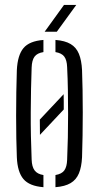

<svg xmlns="http://www.w3.org/2000/svg" viewBox="-20 -772 411 798"><path d="M146 -211.5Q146 -227.5 145.8 -243.2Q145.5 -259 145.5 -275L244.5 -380.5Q245 -364.5 245 -348.8Q245 -333 245 -317ZM50 -118.5Q48.5 -152 47.8 -196.8Q47 -241.5 47 -291Q47 -340.5 47.8 -389.5Q48.5 -438.5 50 -480.5Q53 -542.5 77.5 -572Q102 -601.5 160.5 -606V-555.5Q134.5 -551.5 123.5 -536.5Q112.5 -521.5 111.5 -491Q110 -448.5 109 -401.8Q108 -355 107.8 -305.8Q107.5 -256.5 108.5 -206.8Q109.5 -157 111.5 -109Q112.5 -79 123.8 -63.8Q135 -48.5 160.5 -44.5V6Q102 1.5 77.2 -28Q52.5 -57.5 50 -118.5ZM210.5 6V-44.5Q237 -49 247.5 -64Q258 -79 259 -107.5Q261 -153 262 -200.5Q263 -248 263 -296.8Q263 -345.5 262.2 -394.8Q261.5 -444 259 -493Q258 -522.5 247 -537Q236 -551.5 210.5 -555.5V-606Q250 -603 273.5 -589Q297 -575 308 -548.2Q319 -521.5 321 -480.5Q322.5 -443 323.2 -398Q324 -353 324 -304.8Q324 -256.5 323.2 -209.2Q322.5 -162 321 -118.5Q319 -78 308 -51.5Q297 -25 273.5 -11Q250 3 210.5 6ZM165.5 -640 246 -751.5H297L216 -640Z"/></svg>

Font: Big Shoulders Stencil Text Thin Light
Style: Regular
Weight: 300
Version: Version 2.001